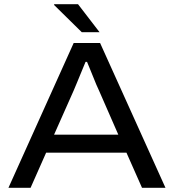

<svg xmlns="http://www.w3.org/2000/svg" viewBox="-20 -891 825 911"><path d="M20.1 0 329.6 -687H454.9L765.1 0H653.8L580 -166.6H198.9L125.1 0ZM236.5 -251.9H541.4L449.9 -461Q444.5 -472 437 -489.6Q429.5 -507.2 421.5 -527.7Q413.6 -548.2 405.6 -566.8Q397.7 -585.5 392.9 -597.6H386Q377.5 -577.2 366.6 -550.7Q355.7 -524.2 345.8 -500.1Q335.8 -475.9 329.4 -461ZM452.4 -738.2H368L236.8 -867.2V-871.2H350.1Z"/></svg>

Font: Archivo SemiBold SemiExpanded
Style: Regular
Weight: 600
Width: 6
Version: Version 2.001